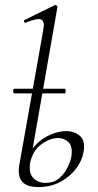

<svg xmlns="http://www.w3.org/2000/svg" viewBox="-20 -746 396 779"><path d="M136 13Q89 13 70 -9Q51 -31 58 -75L156 -627Q162 -659 147.5 -666.5Q133 -674 84 -654Q80 -652 78 -658Q76 -664 80 -665L202 -725Q206 -727 210 -723Q214 -719 213 -717L103 -89Q95 -45 114.5 -24.5Q134 -4 165 -4Q199 -4 221 -23.5Q243 -43 255.5 -69.5Q268 -96 270 -115Q275 -152 258 -169Q241 -186 215 -186Q183 -186 148.5 -161Q114 -136 103 -89L90 -90Q98 -129 123.5 -156.5Q149 -184 183 -199Q217 -214 248 -214Q283 -214 305 -194Q327 -174 319 -130Q314 -96 289.5 -63Q265 -30 225.5 -8.5Q186 13 136 13ZM37 -367Q35 -367 34 -372Q33 -377 34 -381.5Q35 -386 37 -386H242Q245 -386 246 -381.5Q247 -377 246 -372Q245 -367 242 -367Z"/></svg>

Font: Cormorant Garamond Light
Style: Italic
Weight: 300
Italic angle: -10°
Designer: Christian Thalmann (Catharsis Fonts)
Foundry: Catharsis Fonts
Version: Version 4.001